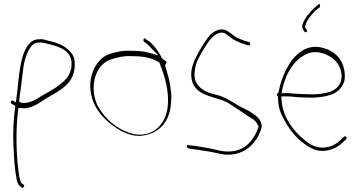

<svg xmlns="http://www.w3.org/2000/svg" viewBox="-20 -713 1739 930"><path d="M35 -211 54 -200C46 -141 42 -76 45 -10C48 52 51 109 61 158C66 180 72 186 85 195C93 201 102 187 94 181L85 175L83 173C73 156 72 130 69 110C59 33 57 -63 64 -146L69 -190H82C93 -187 105 -188 119 -192H120C151 -199 178 -220 200 -234C248 -263 307 -290 330 -341C344 -372 348 -421 332 -447C308 -485 265 -506 213 -516C197 -520 186 -525 170 -523H169C152 -523 136 -516 126 -506C73 -452 73 -337 59 -232L57 -217L44 -225C35 -231 28 -218 35 -211ZM73 -222V-227C75 -244 77 -263 80 -280C90 -345 90 -423 121 -473V-474C132 -490 142 -507 169 -507C185 -509 197 -504 210 -501C251 -491 319 -476 326 -416C331 -358 302 -327 270 -304C233 -273 192 -258 158 -233H157C137 -223 116 -212 85 -215C85 -214 74 -219 73 -222Z M426 -355C404 -284 426 -216 459 -171C485 -135 528 -100 564 -81C595 -63 640 -48 682 -58C752 -72 798 -122 807 -200C816 -258 802 -322 788 -368L779 -398C783 -402 791 -411 784 -416L764 -431C760 -438 758 -447 752 -453C738 -478 713 -508 694 -518L683 -526C681 -529 678 -528 676 -524C671 -513 680 -510 685 -506C695 -500 708 -484 720 -472L747 -445L710 -455C680 -464 652 -467 618 -467C578 -469 543 -463 507 -450C469 -437 439 -398 426 -355ZM444 -223C416 -306 446 -400 514 -424C545 -435 581 -443 617 -441C666 -441 713 -436 752 -410L757 -397C778 -342 801 -271 792 -193C780 -102 713 -46 625 -64C567 -79 509 -117 472 -171C461 -186 450 -204 444 -223ZM617 -441Z M887 -10C882 -6 888 3 891 5L906 8C932 11 956 16 980 19C1010 23 1041 32 1070 36C1140 40 1189 10 1222 -39C1232 -55 1246 -83 1248 -103C1244 -133 1227 -149 1203 -164V-165H1202C1193 -172 1182 -178 1167 -185C1124 -204 1085 -237 1039 -251L1000 -261C979 -267 954 -282 941 -298C930 -312 922 -326 922 -353V-355C926 -408 936 -421 966 -474C986 -508 1003 -529 1016 -539C1034 -552 1052 -561 1073 -550V-549L1096 -533V-532C1112 -519 1131 -510 1159 -501L1180 -494H1181C1185 -494 1188 -493 1190 -493C1193 -504 1190 -508 1187 -509L1164 -516H1163C1150 -521 1140 -525 1128 -530C1109 -541 1097 -554 1080 -564C1055 -576 1034 -571 1009 -554C996 -545 978 -521 956 -484C934 -447 921 -420 916 -404C909 -386 907 -370 906 -354C906 -248 1009 -250 1075 -220H1076C1112 -198 1154 -168 1193 -143C1212 -134 1223 -122 1231 -103L1233 -100C1213 -41 1175 9 1111 19C1063 27 1020 9 982 3C958 0 932 -6 909 -8L893 -10C892 -10 890 -11 887 -10Z M1321 -254C1321 -250 1324 -247 1327 -244V-239C1327 -194 1339 -163 1356 -134C1378 -91 1406 -56 1440 -27C1470 -4 1501 18 1541 18C1582 18 1618 -1 1639 -22L1657 -39C1658 -40 1659 -42 1659 -44C1659 -50 1656 -53 1652 -53C1650 -53 1647 -52 1645 -50L1628 -34C1608 -14 1579 2 1541 2C1503 2 1472 -19 1448 -41C1416 -67 1389 -101 1367 -142C1353 -170 1346 -198 1343 -235L1342 -246H1350C1364 -247 1380 -246 1395 -245C1426 -241 1464 -240 1500 -240C1550 -243 1603 -252 1627 -283C1643 -304 1652 -317 1650 -354C1645 -433 1589 -478 1518 -486C1457 -490 1413 -451 1383 -406C1361 -370 1342 -327 1331 -275V-273L1330 -272V-265C1326 -262 1321 -259 1321 -254ZM1344 -261 1346 -275C1364 -360 1407 -430 1474 -455C1519 -471 1571 -450 1601 -422C1623 -402 1645 -358 1630 -316C1610 -264 1549 -259 1500 -256C1467 -256 1426 -258 1396 -260C1381 -262 1368 -263 1355 -262ZM1450 -567C1452 -564 1455 -557 1460 -557C1465 -557 1467 -560 1467 -564C1467 -569 1461 -576 1457 -581C1459 -592 1462 -600 1467 -609C1476 -628 1504 -660 1518 -670L1528 -677C1533 -683 1530 -698 1523 -692L1511 -682C1497 -672 1466 -637 1456 -619C1444 -597 1439 -582 1450 -567ZM1500 -240Z"/></svg>

Font: Stray Cat
Style: ExLtCn
Weight: 200
Version: Version 1.0